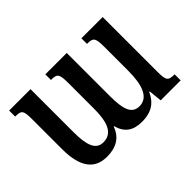

<svg xmlns="http://www.w3.org/2000/svg" viewBox="-95 -713 945 945"><g transform="rotate(-45 377.0 -241.0)"><path d="M527 -492V-453C570 -453 577 -445 577 -382V-215C577 -116 553 -53 493 -53C443 -53 425 -94 425 -191V-492H276V-453C319 -453 326 -445 326 -380V-202C326 -108 304 -53 242 -53C191 -53 173 -100 173 -191V-492H24V-450C68 -450 74 -443 74 -379V-174C74 -46 120 10 205 10C269 10 313 -17 332 -72H335C351 -14 388 10 448 10C518 10 555 -21 576 -69H580L587 0H726V-42C680 -42 675 -52 675 -114V-492Z"/></g></svg>

Font: Noto Serif Armenian ExtraCondensed SemiBold
Style: Regular
Weight: 600
Width: 2
Designer: Monotype Design Team
Foundry: Monotype Imaging Inc.
Version: Version 2.008